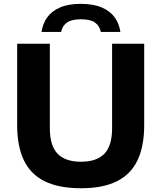

<svg xmlns="http://www.w3.org/2000/svg" viewBox="-20 -967 837 996"><path d="M400 9.5Q284.5 9.5 211.2 -27Q138 -63.5 103.5 -136.5Q69 -209.5 69 -317.5V-740H238.5V-302Q238.5 -211 278.8 -169.5Q319 -128 400 -128Q481.5 -128 521.5 -169.5Q561.5 -211 561.5 -302V-740H728V-317.5Q728 -209.5 693.8 -136.5Q659.5 -63.5 587 -27Q514.5 9.5 400 9.5ZM195.5 -801.5Q201.5 -844 224.8 -876.8Q248 -909.5 291.2 -928.2Q334.5 -947 399.5 -947Q464.5 -947 508 -928.2Q551.5 -909.5 575 -876.8Q598.5 -844 604.5 -801.5H503Q497 -832.5 473 -849.8Q449 -867 399.5 -867Q351 -867 327 -849.8Q303 -832.5 297 -801.5Z"/></svg>

Font: Encode Sans SemiExpanded
Style: Bold
Weight: 700
Width: 6
Designer: Multiple Designers
Foundry: Impallari Type
Version: Version 3.002